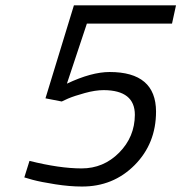

<svg xmlns="http://www.w3.org/2000/svg" viewBox="-20 -680 670 709"><path d="M384.8 -414.1Q555.7 -414.1 556.2 -268.1Q556.2 -149.9 477.1 -70.3Q397.9 9.3 282.2 8.8Q237.3 8.8 184.1 0.5Q130.9 -7.8 100.1 -16.1L69.8 -24.9L88.9 -85.9Q200.2 -58.1 281.2 -58.1Q362.3 -58.1 419.9 -116.2Q477.5 -174.3 478 -255.9Q478 -346.7 362.8 -347.2Q332 -347.2 293 -336.4Q253.9 -325.7 231 -315.9L208 -305.2L147.9 -316.9L252.9 -660.2H629.9L615.2 -592.8H300.8L227.1 -371.1Q317.9 -414.1 384.8 -414.1Z"/></svg>

Font: TitilliumWeb-Italic
Style: Italic
Weight: 400
Italic angle: -13°
Version: Version 1.001;PS 57.000;hotconv 1.0.70;makeotf.lib2.5.55311